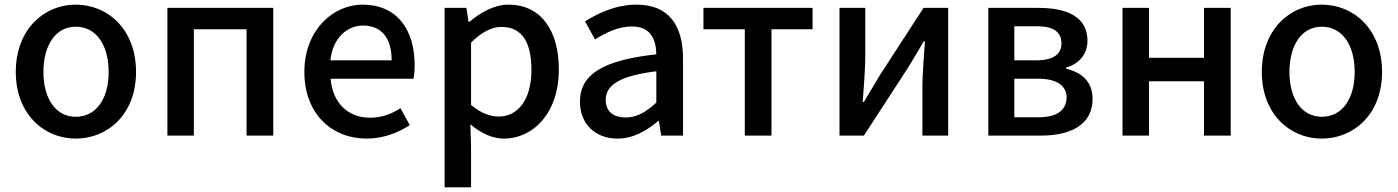

<svg xmlns="http://www.w3.org/2000/svg" viewBox="-20 -584 6021 827"><path d="M306 13C444 13 566 -92 566 -274C566 -458 444 -564 306 -564C170 -564 48 -458 48 -274C48 -92 170 13 306 13ZM306 -81C221 -81 167 -158 167 -274C167 -391 221 -469 306 -469C394 -469 448 -391 448 -274C448 -158 394 -81 306 -81Z M701 -550V0H815V-458H1042V0H1157V-550Z M1559 13C1631 13 1694 -12 1745 -45L1705 -118C1665 -92 1623 -77 1574 -77C1479 -77 1413 -140 1404 -245H1761C1764 -258 1766 -281 1766 -303C1766 -459 1688 -564 1542 -564C1413 -564 1291 -453 1291 -274C1291 -93 1410 13 1559 13ZM1403 -324C1413 -420 1475 -474 1544 -474C1624 -474 1667 -419 1667 -324Z M1895 -550V223H2009V45L2006 -49C2007 -48 2008 -47 2009 -46C2055 -8 2103 13 2151 13C2275 13 2387 -95 2387 -285C2387 -453 2310 -564 2170 -564C2109 -564 2049 -530 2002 -490H1998L1989 -550ZM2009 -132V-401C2056 -446 2097 -468 2140 -468C2232 -468 2269 -397 2269 -282C2269 -153 2209 -82 2129 -82C2095 -82 2052 -95 2009 -132Z M2640 13C2706 13 2765 -20 2815 -63H2818L2828 0H2922V-331C2922 -477 2859 -564 2722 -564C2634 -564 2557 -528 2500 -492L2543 -414C2590 -444 2644 -470 2702 -470C2783 -470 2806 -414 2807 -350C2578 -325 2478 -264 2478 -146C2478 -49 2545 13 2640 13ZM2675 -78C2626 -78 2589 -100 2589 -154C2589 -215 2644 -257 2807 -277V-142C2762 -101 2723 -78 2675 -78Z M3010 -458H3188V0H3303V-458H3480V-550H3010Z M3596 -550V0H3701L3889 -289C3909 -321 3939 -372 3959 -406H3964C3959 -335 3953 -262 3953 -205V0H4064V-550H3958L3771 -262C3752 -229 3720 -178 3701 -145H3696C3701 -215 3707 -288 3707 -345V-550Z M4237 0H4465C4592 0 4686 -47 4686 -158C4686 -235 4636 -273 4572 -288V-293C4631 -310 4664 -353 4664 -409C4664 -511 4576 -550 4455 -550H4237ZM4349 -245H4451C4533 -245 4574 -214 4574 -165C4574 -112 4536 -79 4455 -79H4349ZM4445 -471C4521 -471 4552 -444 4552 -397C4552 -353 4521 -324 4441 -324H4349V-471Z M4815 0H4929V-234H5166V0H5281V-550H5166V-335H4929V-550H4815Z M5673 13C5811 13 5933 -92 5933 -274C5933 -458 5811 -564 5673 -564C5537 -564 5415 -458 5415 -274C5415 -92 5537 13 5673 13ZM5673 -81C5588 -81 5534 -158 5534 -274C5534 -391 5588 -469 5673 -469C5761 -469 5815 -391 5815 -274C5815 -158 5761 -81 5673 -81Z"/></svg>

Font: Kinto Sans Med
Style: Regular
Weight: 500
Designer: Authors: Ryoko NISHIZUKA  (kana & ideographs); Paul D. Hunt (Latin, Greek & Cyrillic); Wenlong ZHANG  (bopomofo); Sandol
Foundry: Adobe Systems Incorporated, ookami Inc.
Version: Version 0.001